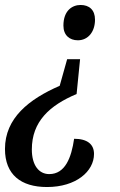

<svg xmlns="http://www.w3.org/2000/svg" viewBox="-20 -562 484 772"><path d="M293 -400C334 -400 362 -434 362 -483C362 -522 339 -542 304 -542C271 -542 235 -520 235 -459C235 -420 260 -400 293 -400ZM169 190C286 190 358 127 358 57C358 18 331 -4 278 -4C267 72 242 138 178 138C136 138 108 102 108 39C108 -73 179 -138 288 -184L302 -324H250L220 -217C96 -163 0 -87 0 37C0 140 64 190 169 190Z"/></svg>

Font: Noto Serif Condensed Medium
Style: Italic
Weight: 500
Width: 3
Italic angle: -12°
Designer: Monotype Design Team
Foundry: Monotype Imaging Inc.
Version: Version 2.013